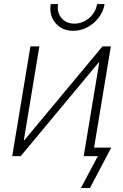

<svg xmlns="http://www.w3.org/2000/svg" viewBox="-20 -767 604 943"><path d="M435.1 0H391.1L467.3 -459.5H463.9L81.5 0H40L129.4 -539.1H173.3L97.2 -79.1H100.1L483.4 -539.1H524.4ZM339.4 -615.7Q302.2 -615.7 275.1 -633.5Q248 -651.4 235.6 -680.9Q223.1 -710.4 229 -747.1H265.1Q258.8 -706.1 282 -678.5Q305.2 -650.9 345.2 -650.9Q372.6 -650.9 396.2 -663.6Q419.9 -676.3 436.3 -698Q452.6 -719.7 457 -747.1H493.7Q487.8 -710.4 465.1 -680.7Q442.4 -650.9 409.4 -633.3Q376.5 -615.7 339.4 -615.7ZM377.4 156.2 460.4 0H409.2L416 -42H526.4L421.9 156.2Z"/></svg>

Font: Inter 18pt ExtraLight
Style: Italic
Weight: 250
Italic angle: -9.3988°
Designer: Rasmus Andersson
Foundry: rsms
Version: Version 4.001;git-66647c0bb